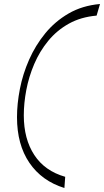

<svg xmlns="http://www.w3.org/2000/svg" viewBox="-20 -800 520 960"><path d="M302 140Q189 105 127 14Q65 -77 65 -214Q65 -281 79.5 -355.5Q94 -430 125.5 -501.5Q157 -573 206 -633Q255 -693 323 -732.5Q391 -772 480 -780L463 -722Q384 -715 324 -681.5Q264 -648 221 -595.5Q178 -543 151 -479.5Q124 -416 111.5 -350Q99 -284 99 -223Q99 -105 151.5 -25Q204 55 306 84Z"/></svg>

Font: Savate ExtraLight
Style: Italic
Weight: 200
Italic angle: -11°
Designer: Max Esnée
Foundry: Plomb Type
Version: Version 2.000